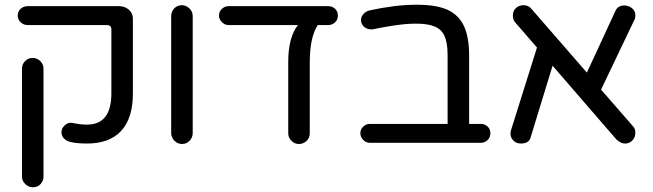

<svg xmlns="http://www.w3.org/2000/svg" viewBox="-20 -632 2762 812"><path d="M348 -25Q329 -25 311 -26.5Q293 -28 276 -32Q260 -36 250 -47Q240 -58 240 -73Q240 -90 255 -103Q270 -116 287 -112Q301 -109 315 -107Q329 -105 348 -105Q451 -105 451 -237V-507Q451 -526 432 -526H98Q80 -526 67.5 -537.5Q55 -549 55 -566Q55 -584 67.5 -595Q80 -606 98 -606H482Q508 -606 525 -591Q542 -576 542 -553V-237Q542 -132 492.5 -78.5Q443 -25 348 -25ZM119 160Q101 160 87 146.5Q73 133 73 115V-342Q73 -360 86 -373.5Q99 -387 118 -387Q137 -387 150.5 -373.5Q164 -360 164 -342V115Q164 133 151.5 146.5Q139 160 119 160Z M750 -23Q731 -23 717.5 -37Q704 -51 704 -69V-564Q704 -583 717 -596.5Q730 -610 749 -610Q767 -610 781 -596.5Q795 -583 795 -564V-69Q795 -51 782 -37Q769 -23 750 -23Z M1244 -23Q1226 -23 1212.5 -36.5Q1199 -50 1199 -68V-370Q1199 -474 1240 -526H946Q931 -526 918.5 -538.5Q906 -551 906 -566Q906 -583 918.5 -594.5Q931 -606 946 -606H1368Q1385 -606 1397 -595Q1409 -584 1409 -566Q1409 -549 1397 -537.5Q1385 -526 1368 -526H1324Q1290 -475 1290 -366V-68Q1290 -49 1276.5 -36Q1263 -23 1244 -23Z M1544 -28Q1528 -28 1516 -40.5Q1504 -53 1504 -68Q1504 -85 1516 -96.5Q1528 -108 1544 -108H1873V-397Q1873 -452 1860 -479Q1849 -506 1820.5 -519Q1792 -532 1739 -532Q1714 -532 1688.5 -529.5Q1663 -527 1632 -522Q1601 -517 1556 -508Q1539 -506 1524.5 -515Q1510 -524 1507 -542Q1505 -558 1515.5 -571Q1526 -584 1543 -588Q1593 -599 1643.5 -605.5Q1694 -612 1743 -612Q1824 -612 1872 -591Q1920 -569 1942 -522Q1964 -475 1964 -397V-108H2013Q2030 -108 2042 -97Q2054 -86 2054 -68Q2054 -51 2042 -39.5Q2030 -28 2013 -28Z M2183 -25Q2163 -25 2151 -37.5Q2139 -50 2139 -67Q2139 -77 2142 -84L2251 -431L2159 -537Q2149 -548 2149 -566Q2149 -587 2163 -599Q2177 -610 2193 -610Q2216 -610 2228 -594L2462 -325L2582 -584Q2592 -609 2621 -609Q2630 -609 2642 -604Q2667 -592 2667 -567Q2667 -553 2661 -544L2522 -253L2657 -98Q2667 -89 2667 -70Q2667 -48 2650 -34Q2638 -25 2625 -25Q2613 -25 2604 -30Q2595 -35 2587 -42L2317 -354L2225 -54Q2219 -25 2183 -25Z"/></svg>

Font: Huninn
Style: Regular
Weight: 400
Designer: justfont
Foundry: justfont
Version: Version 1.003